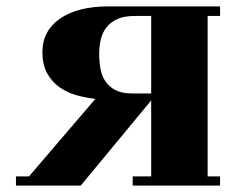

<svg xmlns="http://www.w3.org/2000/svg" viewBox="-20 -522 733 602"><path d="M279 -212Q251 -215 221.5 -223Q192 -231 168 -247.5Q144 -264 128.5 -291Q113 -318 113 -359Q113 -425 168 -463.5Q223 -502 321 -502H670V-472H631V31H670V60H396V31H454V-207L233 60H30V31H71ZM454 -229V-472H403Q370 -472 348.5 -462.5Q327 -453 314 -436.5Q301 -420 296 -398.5Q291 -377 291 -353Q291 -329 295 -306.5Q299 -284 310.5 -267Q322 -250 342 -239.5Q362 -229 394 -229Z"/></svg>

Font: Cafe24 ClassicType
Style: Regular
Weight: 400
Designer: Cafe24 thkim, hmlim, mnelim & 4IR
Foundry: Cafe24
Version: Version 1.000